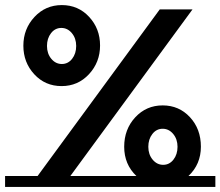

<svg xmlns="http://www.w3.org/2000/svg" viewBox="-48 -736 868 756"><path d="M-28 0V-43H100L581 -699H710L229 -43H489Q441 -89 441 -158Q441 -227 484.5 -274Q528 -321 592.5 -321Q657 -321 700 -274.5Q743 -228 743 -158.5Q743 -89 694 -43H800V0ZM303 -669.5Q346 -623 346 -557Q346 -491 302.5 -444Q259 -397 194.5 -397Q130 -397 87 -443.5Q44 -490 44 -556Q44 -622 87.5 -669Q131 -716 195.5 -716Q260 -716 303 -669.5ZM236 -504.5Q252 -525 252 -555Q252 -585 235 -605.5Q218 -626 193.5 -626Q169 -626 153 -605.5Q137 -585 137 -555Q137 -525 154 -504.5Q171 -484 195.5 -484Q220 -484 236 -504.5ZM635 -107.5Q651 -128 651 -158Q651 -188 634 -208.5Q617 -229 592.5 -229Q568 -229 552 -208.5Q536 -188 536 -158Q536 -128 553 -107.5Q570 -87 594.5 -87Q619 -87 635 -107.5Z"/></svg>

Font: Montserrat Subrayada
Style: Regular
Weight: 400
Designer: Julieta Ulanovsky
Foundry: Julieta Ulanovsky
Version: Version 2.001